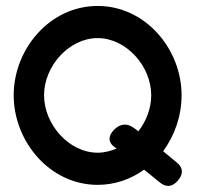

<svg xmlns="http://www.w3.org/2000/svg" viewBox="-20 -610 663 645"><path d="M308 11C365 11 418 -7 464 -40L516 2C538 21 560 18 578 -4C596 -25 596 -46 574 -64L528 -102C567 -155 590 -221 590 -290C590 -445 469 -590 308 -590C147 -590 26 -445 26 -290C26 -135 147 11 308 11ZM308 -482C404 -482 488 -388 488 -290C488 -247 472 -204 445 -169L430 -180C406 -198 383 -194 363 -174C344 -154 341 -133 366 -115L372 -111C353 -103 331 -97 308 -97C212 -97 128 -192 128 -290C128 -388 212 -482 308 -482Z"/></svg>

Font: Charger
Style: ExBd
Weight: 400
Designer: Jasper
Foundry: Cannot Into Space Fonts
Version: Version 0.99